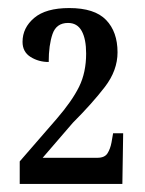

<svg xmlns="http://www.w3.org/2000/svg" viewBox="-20 -844 360 477"><path d="M29 -387V-443L121 -549Q159 -593 176.5 -628.5Q194 -664 194 -711Q194 -747 183 -767Q172 -787 149 -787Q120 -787 110.5 -759.5Q101 -732 101 -690Q76 -690 56 -702.5Q36 -715 36 -740Q36 -775 65 -799.5Q94 -824 152 -824Q215 -824 243.5 -794.5Q272 -765 272 -714Q272 -669 240.5 -628Q209 -587 161 -539L86 -452H222Q240 -452 247 -463Q254 -474 257 -490L261 -513H286L284 -387Z"/></svg>

Font: Noto Serif ExtraCondensed SemiBold
Style: Regular
Weight: 600
Width: 2
Designer: Monotype Design Team
Foundry: Monotype Imaging Inc.
Version: Version 2.015; ttfautohint (v1.8.4.7-5d5b)